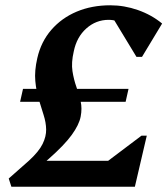

<svg xmlns="http://www.w3.org/2000/svg" viewBox="-20 -706 633 726"><path d="M56 -321 67 -370H466L455 -321ZM391 -631Q343 -631 306.5 -598.5Q270 -566 259 -512Q249 -469 254 -437Q259 -405 269 -377Q279 -349 285 -322.5Q291 -296 285 -265Q279 -234 251 -195.5Q223 -157 164 -105L122 -68L137 -98H389L515 -193H535L490 0H23L13 -31L90 -99Q127 -133 141 -161.5Q155 -190 154.5 -216.5Q154 -243 145 -271Q136 -299 126.5 -330.5Q117 -362 113.5 -400Q110 -438 121 -486Q135 -548 174 -593Q213 -638 270 -662Q327 -686 397 -686Q450 -686 501.5 -668Q553 -650 593 -617L517 -491H496L402 -646H506V-558Q484 -591 453.5 -611Q423 -631 391 -631Z"/></svg>

Font: Platypi Light Medium
Style: Italic
Weight: 500
Italic angle: -13°
Version: Version 1.200